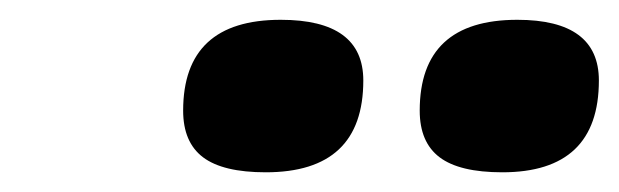

<svg xmlns="http://www.w3.org/2000/svg" viewBox="-20 -787 622 193"><path d="M164.1 -675.8Q164.1 -767.1 262.2 -767.1Q345.2 -767.1 345.2 -706.1Q345.2 -613.8 247.1 -613.8Q204.1 -613.8 184.1 -628.9Q164.1 -644 164.1 -675.8ZM401.9 -675.8Q401.9 -767.1 500 -767.1Q582 -767.1 582 -706.1Q582 -613.8 484.9 -613.8Q441.9 -613.8 421.9 -628.9Q401.9 -644 401.9 -675.8Z"/></svg>

Font: Open Sans Hebrew Extra Bold
Style: Italic
Weight: 800
Italic angle: -12°
Foundry: Ascender Corporation, Yanek Iontef
Version: Version 2.001;PS 002.001;hotconv 1.0.70;makeotf.lib2.5.58329